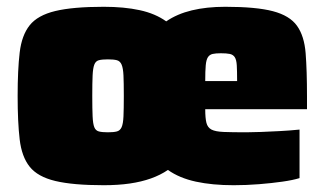

<svg xmlns="http://www.w3.org/2000/svg" viewBox="-20 -538 963 566"><path d="M286 8Q195 8 143 -4.5Q91 -17 67.5 -46.5Q44 -76 38 -127Q32 -178 32 -255Q32 -332 38 -383Q44 -434 67.5 -463.5Q91 -493 143 -505.5Q195 -518 286 -518Q346 -518 392 -508Q438 -498 470 -475Q502 -497 545.5 -507.5Q589 -518 644 -518Q735 -518 784.5 -505Q834 -492 855.5 -462Q877 -432 881 -381Q885 -330 885 -254V-216H585Q585 -190 588.5 -176Q592 -162 603.5 -156Q615 -150 639.5 -149Q664 -148 706 -148Q724 -148 749 -149Q774 -150 803.5 -151.5Q833 -153 863 -156V-13Q844 -7 812.5 -2.5Q781 2 743.5 5Q706 8 669 8Q606 8 557.5 -2.5Q509 -13 475 -37Q453 -22 425 -12Q397 -2 362.5 3Q328 8 286 8ZM298 -148Q315 -148 324.5 -150.5Q334 -153 338.5 -163Q343 -173 344 -195Q345 -217 345 -255Q345 -294 344 -315.5Q343 -337 338.5 -347.5Q334 -358 324.5 -360.5Q315 -363 298 -363Q281 -363 271.5 -360.5Q262 -358 258 -347.5Q254 -337 253 -315.5Q252 -294 252 -255Q252 -217 253 -195Q254 -173 258 -163Q262 -153 271.5 -150.5Q281 -148 298 -148ZM679 -274V-299Q679 -329 678 -345.5Q677 -362 672 -369.5Q667 -377 657.5 -379Q648 -381 631 -381Q616 -381 607 -379Q598 -377 593 -369.5Q588 -362 586.5 -345.5Q585 -329 585 -299H708Z"/></svg>

Font: Saira SemiExpanded Black
Style: Regular
Weight: 900
Width: 6
Designer: Hector Gatti with collaboration of the Omnibus-Type team
Foundry: Omnibus-Type
Version: Version 1.101